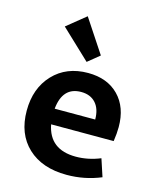

<svg xmlns="http://www.w3.org/2000/svg" viewBox="-115 -843 768 934"><g transform="rotate(15 268.5 -376.0)"><path d="M262 -546 115 -685 210 -762 321 -594ZM310 10Q186 10 114 -57.5Q42 -125 42 -242Q42 -355 108.5 -425.5Q175 -496 284 -496Q381 -496 438 -438Q495 -380 495 -280Q495 -248 489 -208H174Q197 -87 330 -87Q392 -87 453 -112L482 -24Q400 10 310 10ZM275 -398Q182 -398 171 -286H375Q375 -339 348.5 -368.5Q322 -398 275 -398Z"/></g></svg>

Font: Cantarell
Style: Bold
Weight: 700
Designer: Dave Crossland, Nikolaus Waxweiler, Florian Fecher, Jacques Le Bailly, Eben Sorkin, Alexei Vanyashin, Alexios Zavras, Em
Version: Version 0.303